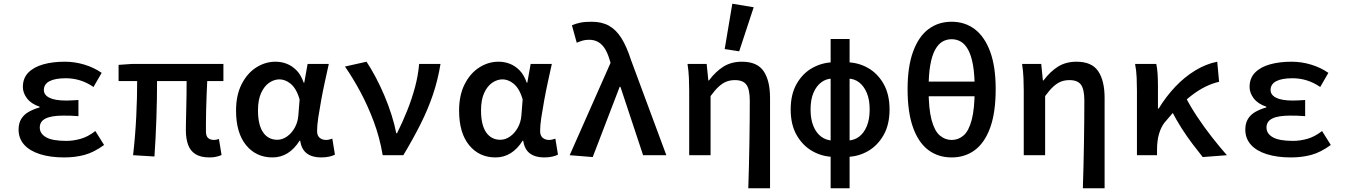

<svg xmlns="http://www.w3.org/2000/svg" viewBox="-20 -835 7240 1033"><path d="M325 12Q251 12 195.5 -5.5Q140 -23 110 -56.5Q80 -90 80 -138Q80 -172 94.5 -195.5Q109 -219 135 -233.5Q161 -248 193 -257V-261Q148 -276 125.5 -305.5Q103 -335 103 -367Q103 -414 132 -444Q161 -474 212 -488.5Q263 -503 329 -503Q382 -503 433.5 -487.5Q485 -472 527 -443L483 -367Q448 -391 411 -402.5Q374 -414 334 -414Q276 -414 246 -398Q216 -382 216 -351Q216 -324 246 -309Q276 -294 337 -294Q352 -294 368 -295Q384 -296 402 -297V-210Q381 -212 360.5 -212.5Q340 -213 321 -213Q257 -213 225.5 -197.5Q194 -182 194 -149Q194 -116 228 -96.5Q262 -77 337 -77Q374 -77 413.5 -88Q453 -99 493 -130L540 -55Q485 -15 434.5 -1.5Q384 12 325 12Z M1107 12Q1060 12 1032 -5.5Q1004 -23 992 -56Q980 -89 980 -134Q980 -149 980.5 -178.5Q981 -208 982 -246Q983 -284 983.5 -323.5Q984 -363 984 -399H825Q825 -304 821.5 -200Q818 -96 811 7L696 0Q708 -105 713 -207Q718 -309 718 -399H618V-486L690 -491H1182V-399H1095Q1093 -362 1091.5 -320.5Q1090 -279 1089 -240Q1088 -201 1088 -171Q1088 -141 1088 -128Q1088 -103 1099.5 -92.5Q1111 -82 1133 -82Q1138 -82 1143.5 -83.5Q1149 -85 1158 -87L1172 -1Q1161 4 1145 8Q1129 12 1107 12Z M1446 12Q1358 12 1304 -54Q1250 -120 1250 -240Q1250 -323 1280 -382Q1310 -441 1358.5 -472Q1407 -503 1462 -503Q1494 -503 1522.5 -492Q1551 -481 1575 -457Q1599 -433 1614 -390H1617L1635 -491H1749Q1739 -446 1728 -395.5Q1717 -345 1708 -295.5Q1699 -246 1692.5 -203.5Q1686 -161 1686 -130Q1686 -105 1700 -93.5Q1714 -82 1734 -82Q1742 -82 1750.5 -84Q1759 -86 1768 -89L1782 -3Q1771 3 1752 7.5Q1733 12 1707 12Q1660 12 1631 -9.5Q1602 -31 1595 -78H1592Q1535 12 1446 12ZM1472 -83Q1499 -83 1524 -100.5Q1549 -118 1565.5 -147.5Q1582 -177 1585 -212L1592 -300Q1583 -331 1570.5 -352Q1558 -373 1543 -385Q1528 -397 1513 -402.5Q1498 -408 1484 -408Q1455 -408 1428.5 -390Q1402 -372 1385 -335Q1368 -298 1368 -241Q1368 -163 1395.5 -123Q1423 -83 1472 -83Z M2039 0Q2023 -95 1991 -180.5Q1959 -266 1919 -340.5Q1879 -415 1836 -477L1952 -503Q1976 -467 2001 -420Q2026 -373 2048 -321Q2070 -269 2086.5 -217Q2103 -165 2112 -118H2116Q2146 -178 2171 -240.5Q2196 -303 2213 -366.5Q2230 -430 2235 -491H2350Q2336 -405 2309.5 -326.5Q2283 -248 2243.5 -169Q2204 -90 2150 0Z M2646 12Q2558 12 2504 -54Q2450 -120 2450 -240Q2450 -323 2480 -382Q2510 -441 2558.5 -472Q2607 -503 2662 -503Q2694 -503 2722.5 -492Q2751 -481 2775 -457Q2799 -433 2814 -390H2817L2835 -491H2949Q2939 -446 2928 -395.5Q2917 -345 2908 -295.5Q2899 -246 2892.5 -203.5Q2886 -161 2886 -130Q2886 -105 2900 -93.5Q2914 -82 2934 -82Q2942 -82 2950.5 -84Q2959 -86 2968 -89L2982 -3Q2971 3 2952 7.5Q2933 12 2907 12Q2860 12 2831 -9.5Q2802 -31 2795 -78H2792Q2735 12 2646 12ZM2672 -83Q2699 -83 2724 -100.5Q2749 -118 2765.5 -147.5Q2782 -177 2785 -212L2792 -300Q2783 -331 2770.5 -352Q2758 -373 2743 -385Q2728 -397 2713 -402.5Q2698 -408 2684 -408Q2655 -408 2628.5 -390Q2602 -372 2585 -335Q2568 -298 2568 -241Q2568 -163 2595.5 -123Q2623 -83 2672 -83Z M3169 10 3045 0 3265 -497 3259 -516Q3248 -553 3232.5 -576Q3217 -599 3196.5 -610Q3176 -621 3150 -621Q3129 -621 3114 -616.5Q3099 -612 3083 -605L3057 -699Q3078 -708 3101.5 -713Q3125 -718 3163 -718Q3218 -718 3256.5 -696.5Q3295 -675 3323.5 -629.5Q3352 -584 3375 -512L3565 0H3440L3318 -368H3314Z M4006 178Q4008 119 4009.5 56Q4011 -7 4012 -69Q4013 -131 4013.5 -188.5Q4014 -246 4014 -293Q4014 -354 3996 -379Q3978 -404 3934 -404Q3909 -404 3888.5 -396Q3868 -388 3847.5 -369.5Q3827 -351 3803 -318V0H3688V-348Q3688 -378 3686.5 -415Q3685 -452 3679 -491H3782L3791 -402H3794Q3831 -451 3873 -477Q3915 -503 3972 -503Q4054 -503 4088.5 -452Q4123 -401 4123 -308V178ZM3957 -559 3879 -571 3920 -815 4035 -796Z M4464 9Q4404 8 4351.5 -21.5Q4299 -51 4266.5 -107.5Q4234 -164 4234 -246Q4234 -328 4266.5 -384.5Q4299 -441 4351.5 -470Q4404 -499 4464 -500L4458 -412Q4425 -412 4398.5 -392Q4372 -372 4356.5 -335.5Q4341 -299 4341 -246Q4341 -193 4356.5 -156Q4372 -119 4398.5 -99.5Q4425 -80 4458 -79ZM4536 9 4542 -79Q4576 -80 4602 -99.5Q4628 -119 4643.5 -156Q4659 -193 4659 -246Q4659 -299 4643.5 -335.5Q4628 -372 4602 -392Q4576 -412 4542 -412L4536 -500Q4597 -499 4649 -470Q4701 -441 4733.5 -384.5Q4766 -328 4766 -246Q4766 -164 4733.5 -107.5Q4701 -51 4649 -21.5Q4597 8 4536 9ZM4449 178V-625H4551V178Z M5100 12Q5028 12 4975 -27.5Q4922 -67 4892.5 -148.5Q4863 -230 4863 -356Q4863 -476 4892.5 -557Q4922 -638 4975 -678Q5028 -718 5100 -718Q5172 -718 5225 -677.5Q5278 -637 5307.5 -556.5Q5337 -476 5337 -356Q5337 -230 5307.5 -148.5Q5278 -67 5225 -27.5Q5172 12 5100 12ZM5100 -82Q5136 -82 5164 -106Q5192 -130 5208 -190Q5224 -250 5224 -356Q5224 -433 5215 -484.5Q5206 -536 5189 -567Q5172 -598 5149.5 -611Q5127 -624 5100 -624Q5073 -624 5050.5 -611Q5028 -598 5011 -567Q4994 -536 4985 -484.5Q4976 -433 4976 -356Q4976 -250 4992 -190Q5008 -130 5036.5 -106Q5065 -82 5100 -82ZM4926 -317V-396H5274V-317Z M5806 178Q5808 119 5809.5 56Q5811 -7 5812 -69Q5813 -131 5813.5 -188.5Q5814 -246 5814 -293Q5814 -354 5796 -379Q5778 -404 5734 -404Q5709 -404 5688.5 -396Q5668 -388 5647.5 -369.5Q5627 -351 5603 -318V0H5488V-348Q5488 -378 5486.5 -415Q5485 -452 5479 -491H5582L5591 -402H5594Q5631 -451 5673 -477Q5715 -503 5772 -503Q5854 -503 5888.5 -452Q5923 -401 5923 -308V178Z M6097 0V-348Q6097 -378 6095.5 -416.5Q6094 -455 6087 -491H6201Q6206 -470 6208 -438.5Q6210 -407 6210 -373V-251H6214Q6253 -315 6302.5 -367.5Q6352 -420 6410 -455.5Q6468 -491 6529 -503L6539 -395Q6504 -387 6468.5 -370Q6433 -353 6397.5 -326.5Q6362 -300 6324 -262.5Q6286 -225 6245 -175Q6227 -152 6216 -115.5Q6205 -79 6205 -27V0ZM6451 10Q6426 -21 6396 -60.5Q6366 -100 6337 -145.5Q6308 -191 6283 -240L6358 -314Q6384 -263 6421.5 -206.5Q6459 -150 6501 -96.5Q6543 -43 6581 0Z M6925 12Q6851 12 6795.5 -5.5Q6740 -23 6710 -56.5Q6680 -90 6680 -138Q6680 -172 6694.5 -195.5Q6709 -219 6735 -233.5Q6761 -248 6793 -257V-261Q6748 -276 6725.5 -305.5Q6703 -335 6703 -367Q6703 -414 6732 -444Q6761 -474 6812 -488.5Q6863 -503 6929 -503Q6982 -503 7033.5 -487.5Q7085 -472 7127 -443L7083 -367Q7048 -391 7011 -402.5Q6974 -414 6934 -414Q6876 -414 6846 -398Q6816 -382 6816 -351Q6816 -324 6846 -309Q6876 -294 6937 -294Q6952 -294 6968 -295Q6984 -296 7002 -297V-210Q6981 -212 6960.5 -212.5Q6940 -213 6921 -213Q6857 -213 6825.5 -197.5Q6794 -182 6794 -149Q6794 -116 6828 -96.5Q6862 -77 6937 -77Q6974 -77 7013.5 -88Q7053 -99 7093 -130L7140 -55Q7085 -15 7034.5 -1.5Q6984 12 6925 12Z"/></svg>

Font: Source Code Pro SemiBold
Style: Regular
Weight: 600
Monospace: yes
Designer: Paul D. Hunt, Teo Tuominen
Foundry: Adobe Systems Incorporated
Version: Version 1.018;hotconv 1.0.116;makeotfexe 2.5.65601